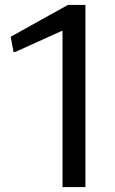

<svg xmlns="http://www.w3.org/2000/svg" viewBox="-20 -760 469 780"><path d="M234 -634H230L42 -549H35L24 -607V-611L256 -740H327V0H234Z"/></svg>

Font: Encode Sans Wide
Style: Regular
Weight: 400
Designer: Pablo Impallari, Andres Torresi
Foundry: Pablo Impallari, Andres Torresi
Version: Version 1.000; ttfautohint (v1.00) -l 8 -r 50 -G 200 -x 14 -